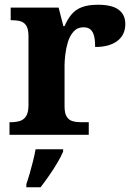

<svg xmlns="http://www.w3.org/2000/svg" viewBox="-20 -568 563 809"><path d="M20 0V-53H23Q46 -53 63 -58Q80 -63 90 -78.5Q100 -94 100 -125V-415Q100 -445 91 -459.5Q82 -474 66 -478.5Q50 -483 28 -483H25V-536H227L247 -458H252Q265 -488 282 -508Q299 -528 325.5 -538Q352 -548 393 -548Q452 -548 480 -527Q508 -506 508 -467Q508 -421 474.5 -395.5Q441 -370 381 -370Q381 -398 376.5 -416Q372 -434 361.5 -443.5Q351 -453 332 -453Q306 -453 290 -435Q274 -417 266 -390.5Q258 -364 255 -337Q252 -310 252 -293V-120Q252 -91 261 -76.5Q270 -62 286 -57.5Q302 -53 322 -53H354V0ZM91 208Q98 188 105.5 162Q113 136 119.5 109.5Q126 83 130 61H246V71Q237 92 221 119Q205 146 186.5 172.5Q168 199 151 221H91Z"/></svg>

Font: Noto Serif Armenian
Style: Bold
Weight: 700
Version: Version 2.007